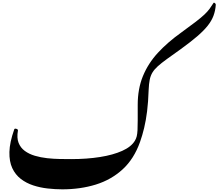

<svg xmlns="http://www.w3.org/2000/svg" viewBox="-20 -1423 1647 1448"><path d="M997.6 -362.3Q1006.8 -377.4 1011.2 -395.3Q1015.6 -413.1 1017.1 -441.4Q1018.6 -469.7 1018.6 -515.4Q1018.6 -561 1018.6 -631.8Q1018.6 -753.4 1057.9 -849.1Q1097.2 -944.8 1170.4 -1024.4Q1243.7 -1104 1346.2 -1177.2Q1415 -1227.1 1456.5 -1259Q1498 -1291 1521.5 -1313.2Q1544.9 -1335.4 1559.6 -1355.2Q1574.2 -1375 1589.8 -1399.9Q1592.8 -1405.8 1600.1 -1400.1Q1607.4 -1394.5 1607.4 -1387.7Q1604.5 -1343.3 1590.3 -1304.9Q1576.2 -1266.6 1546.4 -1229Q1516.6 -1191.4 1466.8 -1148.7Q1417 -1106 1342.8 -1052.2Q1280.8 -1008.3 1238.8 -977.8Q1196.8 -947.3 1170.4 -923.6Q1144 -899.9 1129.6 -876Q1115.2 -852.1 1109.1 -821.3Q1103 -790.5 1101.1 -745.6Q1098.1 -654.3 1089.4 -584.2Q1080.6 -514.2 1067.1 -458Q1053.7 -401.9 1036.1 -352.5Q990.7 -224.6 905 -146Q819.3 -67.4 702.9 -31.2Q586.4 4.9 449.7 4.9Q396.5 4.9 339.6 -1.5Q282.7 -7.8 230.5 -24.9Q178.2 -42 137 -73.7Q95.7 -105.5 72.5 -155.3Q49.3 -205.1 51 -277.1Q52.7 -349.1 87.4 -447.3Q90.3 -455.6 103.5 -451.4Q116.7 -447.3 115.2 -438.5Q105.5 -383.3 120.1 -345.9Q134.8 -308.6 167 -284.9Q199.2 -261.2 242.9 -248.3Q286.6 -235.4 335.4 -230Q384.3 -224.6 431.6 -223.9Q479 -223.1 518.1 -223.1Q635.3 -223.1 734.1 -238.8Q833 -254.4 901.9 -285.4Q970.7 -316.4 997.6 -362.3Z"/></svg>

Font: Awami Nastaliq
Style: Bold
Weight: 700
Designer: Peter Martin, SIL International
Foundry: SIL International
Version: Version 3.100